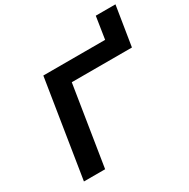

<svg xmlns="http://www.w3.org/2000/svg" viewBox="-190 -1037 1187 1208"><g transform="rotate(-30 403.5 -433.0)"><path d="M78 0 190 -705H639L664 -866H807L761 -579H324L232 0Z"/></g></svg>

Font: Nunito Sans 7pt Expanded
Style: Bold Italic
Weight: 700
Width: 7
Italic angle: -9°
Designer: Vernon Adams
Foundry: Vernon Adams
Version: Version 3.101;gftools[0.9.27]